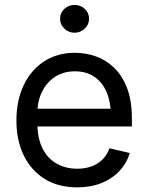

<svg xmlns="http://www.w3.org/2000/svg" viewBox="-20 -768 615 799"><path d="M301.3 11.7Q222.7 11.7 166 -23.4Q109.4 -58.6 78.9 -121.1Q48.3 -183.6 48.3 -266.6Q48.3 -349.6 78.4 -413.1Q108.4 -476.6 163.3 -512.5Q218.3 -548.3 291.5 -548.3Q336.9 -548.3 379.4 -533.2Q421.9 -518.1 455.6 -485.4Q489.3 -452.6 509 -400.9Q528.8 -349.1 528.8 -275.9V-241.7H105V-315.4H481.9L441.4 -288.6Q441.4 -341.8 424.3 -383.1Q407.2 -424.3 373.8 -447.8Q340.3 -471.2 291.5 -471.2Q243.2 -471.2 208 -447.5Q172.9 -423.8 154.3 -385Q135.7 -346.2 135.7 -300.3V-253.4Q135.7 -193.8 156.2 -151.9Q176.8 -109.9 214.4 -87.9Q252 -65.9 301.8 -65.9Q334.5 -65.9 361.1 -75.7Q387.7 -85.4 406.7 -104.5Q425.8 -123.5 435.5 -150.9L520 -131.3Q507.8 -89.4 477.5 -56.9Q447.3 -24.4 402.3 -6.3Q357.4 11.7 301.3 11.7ZM290 -631.8Q265.6 -631.8 247.8 -648.9Q230 -666 230 -689.9Q230 -714.4 247.8 -731Q265.6 -747.6 290 -747.6Q314.9 -747.6 332.8 -731Q350.6 -714.4 350.6 -689.9Q350.6 -666 332.8 -648.9Q314.9 -631.8 290 -631.8Z"/></svg>

Font: Inter 17pt
Style: Regular
Weight: 400
Version: Version 4.001;git-66647c0bb